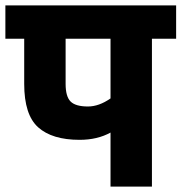

<svg xmlns="http://www.w3.org/2000/svg" viewBox="-30 -694 675 714"><path d="M625 -674V-550H535V0H381V-201Q332 -174 266 -174Q164 -174 112 -220.5Q60 -267 60 -382V-550H-10V-674ZM381 -328V-550H214V-382Q214 -335 232.5 -316.5Q251 -298 297 -298Q338 -298 381 -328Z"/></svg>

Font: Biryani Black
Style: Regular
Weight: 900
Designer: Dan Reynolds and Mathieu Reguer
Foundry: Dan Reynolds and Mathieu Reguer
Version: Version 1.004; ttfautohint (v1.1) -l 5 -r 5 -G 72 -x 0 -D la